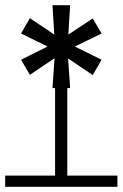

<svg xmlns="http://www.w3.org/2000/svg" viewBox="-20 -719 472 739"><path d="M432 -43V0H0V-43H192V-380H182L190 -495L95 -431L61 -489L163 -540L61 -590L95 -649L189 -586L182 -699H250L243 -586L337 -648L371 -590L268 -540L371 -489L337 -430L242 -494L250 -380H239V-43Z"/></svg>

Font: Montserrat Subrayada
Style: Regular
Weight: 400
Designer: Julieta Ulanovsky
Foundry: Julieta Ulanovsky
Version: Version 2.001